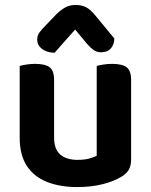

<svg xmlns="http://www.w3.org/2000/svg" viewBox="-20 -743 611 778"><path d="M59.8 -184.8V-259.3H199.2V-186.2Q199.2 -138 224.3 -116.6Q249.4 -95.2 294.2 -95.2Q323 -95.2 342.4 -100.8Q361.8 -106.3 371.9 -112V-259.3H511.3V-96.5Q511.3 -72.9 502.5 -56.4Q493.7 -40 472.7 -27.3Q442.1 -8.4 396.2 3.3Q350.2 15 293.2 15Q223.3 15 170.5 -5.8Q117.7 -26.7 88.8 -70.8Q59.8 -114.9 59.8 -184.8ZM511.3 -213.3H371.9V-475.8Q380.9 -478.5 398 -481.3Q415.1 -484.2 434.6 -484.2Q475.1 -484.2 493.2 -470.4Q511.3 -456.6 511.3 -418.8ZM199.2 -213.3H59.8V-475.8Q68.8 -478.5 85.9 -481.3Q103 -484.2 122.9 -484.2Q163 -484.2 181.1 -470.4Q199.2 -456.6 199.2 -418.8ZM333.1 -564.8 284.6 -623.3Q259.6 -594.6 241.1 -574.4Q222.5 -554.2 201.2 -529.2Q169.4 -529.9 150.1 -544.9Q130.8 -559.8 130.8 -582.7Q130.8 -599.6 140.3 -612.1Q149.8 -624.6 167.4 -642.5L210.5 -687.4Q227.5 -703.6 245.3 -713.3Q263 -722.9 286.6 -722.9Q309.2 -722.9 327.6 -714.3Q346 -705.6 367.9 -678.4L443.3 -587Q443.3 -564.1 429.9 -547.7Q416.4 -531.2 388.6 -531.2Q371.9 -531.2 359.2 -540.4Q346.4 -549.5 333.1 -564.8Z"/></svg>

Font: Baloo Tammudu 2
Style: Regular
Weight: 400
Designer: Maithili Shingre, Omkar Shende and Ek Type
Foundry: Ek Type
Version: Version 1.700